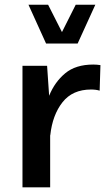

<svg xmlns="http://www.w3.org/2000/svg" viewBox="-20 -806 472 826"><path d="M76.7 -522.9H182.6L191.4 -394Q215.3 -453.1 260.5 -490.7Q305.7 -528.3 381.3 -528.3Q396 -528.3 412.1 -525.9L408.7 -416Q393.1 -420.9 371.6 -420.9Q292 -420.9 248.8 -366Q205.6 -311 196.3 -224.1H195.8V0H76.7ZM102.5 -785.6H187L246.6 -668L305.7 -785.6H390.1L314 -618.7H178.2Z"/></svg>

Font: Estedad-FD SemiBold
Style: Regular
Weight: 600
Designer: Amin Abedi
Version: Version 7.3